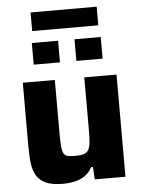

<svg xmlns="http://www.w3.org/2000/svg" viewBox="-58 -901 707 955"><g transform="rotate(-5 295.5 -423.5)"><path d="M217 8Q166 8 135 -5Q104 -18 88 -43Q72 -68 67 -105Q62 -142 62 -191V-510H222V-240Q222 -199 224.5 -175.5Q227 -152 234 -141Q241 -130 255 -127.5Q269 -125 293 -125Q319 -125 334.5 -130.5Q350 -136 357 -149Q364 -162 366.5 -185.5Q369 -209 369 -244V-510H530V0H377L373 -62H364Q350 -36 328 -20.5Q306 -5 278 1.5Q250 8 217 8ZM124 -595V-703H255V-595ZM337 -595V-703H468V-595ZM131 -762V-855H461V-762Z"/></g></svg>

Font: Saira Thin
Style: Bold
Weight: 700
Version: Version 1.101